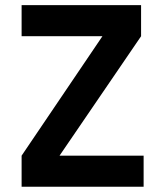

<svg xmlns="http://www.w3.org/2000/svg" viewBox="-20 -713 626 733"><path d="M148.9 -33.2 62.5 -118.7 432.1 -665 518.6 -574.7ZM62.5 0V-118.7H528.3V0ZM62.5 -574.7V-693.4H518.6V-574.7Z"/></svg>

Font: Cascadia Mono
Style: Regular
Weight: 400
Monospace: yes
Designer: Aaron Bell
Foundry: Saja Typeworks
Version: Version 2404.023